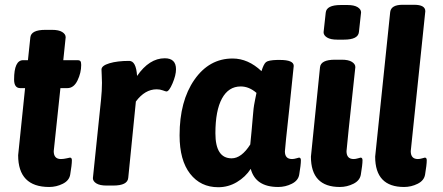

<svg xmlns="http://www.w3.org/2000/svg" viewBox="-20 -775 1855 804"><path d="M198 -650Q226 -650 240.5 -641Q255 -632 255 -619L245 -523H304Q314 -523 317 -518.5Q320 -514 320 -503Q320 -470 304.5 -438Q289 -406 262 -406H233Q205 -145 205 -142Q205 -109 235 -109Q246 -109 259 -112Q272 -115 273 -115Q281 -115 281 -104Q281 -85 274 -44Q270 -19 243 -5.5Q216 8 186 8Q56 8 56 -125L85 -406H65Q39 -406 39 -442Q39 -523 77 -523H97L107 -618Q110 -650 170 -650Z M670 -531Q717 -531 717 -485Q717 -460 702.5 -426Q688 -392 677 -392Q674 -392 662 -396.5Q650 -401 636 -401Q587 -401 549 -350L517 -30Q514 2 454 2H426Q398 2 383.5 -7Q369 -16 369 -29L403 -357Q407 -396 407 -428Q407 -441 406 -459.5Q405 -478 405 -484Q405 -500 438 -510Q471 -520 521 -520Q550 -520 554 -457Q605 -531 670 -531Z M1232 -115Q1240 -115 1240 -104Q1240 -85 1233 -44Q1229 -19 1202 -5.5Q1175 8 1145 8Q1050 8 1030 -68Q1008 -34 972 -12.5Q936 9 894 9Q820 9 776 -47.5Q732 -104 732 -208Q732 -352 794 -441Q856 -530 954 -530Q1019 -530 1075 -477Q1084 -507 1094 -515Q1104 -523 1140 -524H1152Q1210 -524 1210 -499L1192 -325Q1173 -151 1173 -141Q1173 -109 1203 -109Q1211 -109 1221 -112Q1231 -115 1232 -115ZM1044 -335Q1045 -342 1048.5 -359Q1052 -376 1054 -386Q1023 -413 988 -413Q937 -413 909.5 -362.5Q882 -312 882 -217Q882 -112 950 -112Q991 -112 1028 -170Q1030 -188 1033.5 -226.5Q1037 -265 1039.5 -295Q1042 -325 1044 -335Z M1435 -754Q1463 -754 1477.5 -745Q1492 -736 1492 -723L1483 -641Q1480 -609 1420 -609H1392Q1364 -609 1349.5 -618Q1335 -627 1335 -640L1344 -722Q1347 -754 1407 -754ZM1411 -525Q1439 -525 1453.5 -516Q1468 -507 1468 -494Q1431 -152 1431 -142Q1431 -109 1461 -109Q1469 -109 1479 -112Q1489 -115 1490 -115Q1498 -115 1498 -104Q1498 -85 1491 -44Q1487 -19 1460 -5.5Q1433 8 1403 8Q1282 8 1282 -119L1320 -493Q1323 -525 1383 -525Z M1714 -755Q1761 -755 1761 -728Q1700 -146 1700 -142Q1700 -109 1730 -109Q1738 -109 1748 -112Q1758 -115 1759 -115Q1767 -115 1767 -104Q1767 -85 1760 -44Q1756 -19 1729 -5.5Q1702 8 1672 8Q1551 8 1551 -119L1614 -725Q1618 -755 1666 -755Z"/></svg>

Font: Asap
Style: Bold Italic
Weight: 700
Italic angle: -6°
Designer: Pablo Cosgaya
Foundry: Pablo Cosgaya
Version: Version 1.007;PS 001.007;hotconv 1.0.70;makeotf.lib2.5.58329